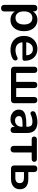

<svg xmlns="http://www.w3.org/2000/svg" viewBox="1431 -1970 727 3629"><g transform="rotate(90 1794.5 -155.5)"><path d="M319 -85Q356 -85 384 -103Q412 -121 427.5 -156.5Q443 -192 443 -245Q443 -325 409 -364.5Q375 -404 319 -404Q282 -404 254 -386.5Q226 -369 210.5 -333.5Q195 -298 195 -245Q195 -166 229 -125.5Q263 -85 319 -85ZM134 188Q104 188 88 172Q72 156 72 125V-434Q72 -465 88 -481Q104 -497 133 -497Q163 -497 179 -481Q195 -465 195 -434V-413Q212 -446 246 -468Q292 -499 354 -499Q418 -499 466.5 -468Q515 -437 542 -380.5Q569 -324 569 -245Q569 -167 542 -109.5Q515 -52 467 -21Q419 10 354 10Q293 10 247 -21Q215 -42 197 -73V125Q197 156 180.5 172Q164 188 134 188Z M927 10Q844 10 784 -21Q724 -52 691.5 -109Q659 -166 659 -244Q659 -320 690.5 -377Q722 -434 777.5 -466.5Q833 -499 904 -499Q956 -499 997.5 -482Q1039 -465 1068.5 -433Q1098 -401 1113.5 -355.5Q1129 -310 1129 -253Q1129 -235 1116.5 -225.5Q1104 -216 1081 -216H779Q785 -158 816 -126Q854 -85 929 -85Q955 -85 987.5 -91.5Q1020 -98 1049 -114Q1068 -125 1082 -125Q1084 -125 1093 -124Q1102 -123 1111.5 -113Q1121 -103 1122 -94Q1123 -85 1123 -82Q1123 -71 1116.5 -57.5Q1110 -44 1092 -33Q1057 -11 1011.5 -0.5Q966 10 927 10ZM1012 -350Q998 -381 972.5 -397.5Q947 -414 909 -414Q867 -414 837.5 -394.5Q808 -375 793 -340Q782 -317 779 -288H1025Q1023 -324 1012 -350Z M1303 0Q1273 0 1257 -16Q1241 -32 1241 -62V-434Q1241 -466 1256.5 -481.5Q1272 -497 1300 -497Q1329 -497 1344 -481.5Q1359 -466 1359 -434V-98H1527V-434Q1527 -466 1542.5 -481.5Q1558 -497 1586 -497Q1615 -497 1630 -481.5Q1645 -466 1645 -434V-98H1813V-434Q1813 -466 1828.5 -481.5Q1844 -497 1872 -497Q1901 -497 1916 -481.5Q1931 -466 1931 -434V-62Q1931 -32 1915 -16Q1899 0 1869 0Z M2235 10Q2182 10 2140.5 -10.5Q2099 -31 2075.5 -66Q2052 -101 2052 -145Q2052 -199 2080 -230.5Q2108 -262 2171 -276Q2234 -290 2340 -290H2375V-311Q2375 -361 2353 -383Q2331 -405 2279 -405Q2250 -405 2216.5 -398Q2183 -391 2146 -374Q2133 -368 2122 -368Q2117 -368 2107.5 -370.5Q2098 -373 2090 -385.5Q2082 -398 2082 -413Q2082 -428 2090 -442.5Q2098 -457 2117 -464Q2163 -483 2205.5 -491Q2248 -499 2283 -499Q2355 -499 2401.5 -477Q2448 -455 2471 -410.5Q2494 -366 2494 -296V-56Q2494 -25 2479 -8.5Q2464 8 2436 8Q2408 8 2392.5 -8.5Q2377 -25 2377 -56V-77Q2370 -59 2358 -44Q2337 -18 2306 -4Q2275 10 2235 10ZM2242 -212Q2205 -206 2189.5 -191.5Q2174 -177 2174 -151Q2174 -118 2197 -97Q2220 -76 2261 -76Q2294 -76 2319.5 -91.5Q2345 -107 2360 -134Q2375 -161 2375 -196V-218H2341Q2279 -218 2242 -212Z M2800 8Q2770 8 2753.5 -8.5Q2737 -25 2737 -56V-391H2615Q2561 -391 2561 -440Q2561 -463 2575.5 -476Q2590 -489 2615 -489H2984Q3038 -489 3038 -440Q3038 -416 3024 -403.5Q3010 -391 2984 -391H2862V-56Q2862 -25 2846.5 -8.5Q2831 8 2800 8Z M3169 0Q3139 0 3123 -16Q3107 -32 3107 -62V-434Q3107 -466 3123.5 -481.5Q3140 -497 3170 -497Q3200 -497 3216 -481.5Q3232 -466 3232 -434V-327H3361Q3458 -327 3507.5 -286Q3557 -245 3557 -166Q3557 -116 3533 -78.5Q3509 -41 3465.5 -20.5Q3422 0 3361 0ZM3232 -82H3342Q3389 -82 3415 -102.5Q3441 -123 3441 -165Q3441 -206 3415 -225.5Q3389 -245 3342 -245H3232Z"/></g></svg>

Font: Nunito
Style: Bold
Weight: 700
Designer: Vernon Adams
Foundry: Vernon Adams
Version: Version 3.602